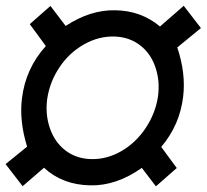

<svg xmlns="http://www.w3.org/2000/svg" viewBox="-21 -638 723 671"><path d="M474.6 -51.3Q385.7 11.7 294.4 9.8Q196.8 7.8 132.8 -51.8L58.1 12.7L-1.5 -64.5L73.7 -125.5Q45.9 -215.8 55.7 -293.9Q68.4 -398.9 139.2 -477.1L83 -553.7L155.3 -617.2L208.5 -547.4Q294.9 -604 381.3 -602.1Q471.7 -601.1 538.1 -545.4L621.1 -617.7L681.2 -540L598.6 -472.2Q628.9 -381.3 619.1 -300.3Q607.4 -201.2 542.5 -124.5L596.7 -50.8L523.9 13.2ZM144 -292.5Q136.7 -238.8 153.3 -190.2Q169.9 -141.6 207 -112.8Q244.1 -84 295.4 -82Q351.1 -80.1 402.3 -109.4Q453.6 -138.7 488 -190.4Q522.5 -242.2 531.2 -301.3Q538.6 -355 522 -403.3Q505.4 -451.7 468.3 -480Q431.2 -508.3 380.4 -510.3Q324.2 -512.2 272.2 -482.7Q220.2 -453.1 186.5 -402.3Q152.8 -351.6 144 -292.5Z"/></svg>

Font: RobotoInd
Style: Bold Italic
Weight: 700
Italic angle: -12°
Designer: Google
Version: Version 2.001150; 2014